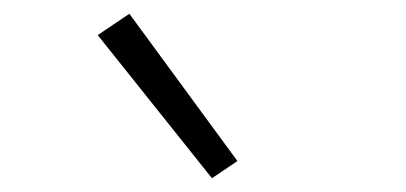

<svg xmlns="http://www.w3.org/2000/svg" viewBox="-20 -821 590 279"><path d="M288 -562 122 -770 168 -801 325 -587Z"/></svg>

Font: Lode Dark Term
Style: Regular
Weight: 400
Monospace: yes
Designer: Belleve Invis
Foundry: Belleve Invis
Version: Version 29.2.0